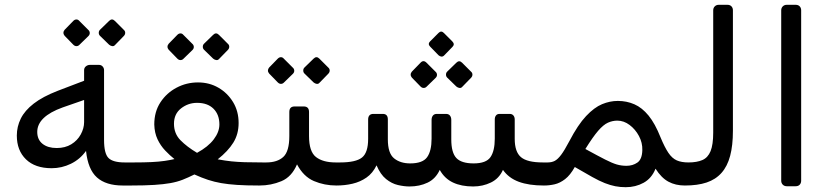

<svg xmlns="http://www.w3.org/2000/svg" viewBox="-20 -770 3457 799"><path d="M491 2Q421 2 383.5 -31.5Q346 -65 338 -142Q313 -107 275 -88.5Q237 -70 195 -70Q126 -70 88 -107Q50 -144 50 -206Q50 -243 66.5 -276.5Q83 -310 120.5 -339Q158 -368 220 -392L330 -434V-478Q330 -488 337.5 -494Q345 -500 354 -500H392Q401 -500 407 -493.5Q413 -487 413 -478V-188Q413 -131 431.5 -112.5Q450 -94 499 -94H541Q547 -94 550.5 -88.5Q554 -83 554 -77V-23Q554 2 526 2ZM216 -154Q251 -154 276.5 -169.5Q302 -185 316 -210.5Q330 -236 330 -262V-354L241 -323Q188 -304 161.5 -278.5Q135 -253 135 -221Q135 -189 157 -171.5Q179 -154 216 -154ZM310 -583Q305 -578 298 -578Q291 -578 285 -584L249 -621Q244 -627 244 -633.5Q244 -640 249 -646L285 -683Q291 -689 298 -689Q305 -689 310 -683L347 -646Q353 -641 353.5 -633.5Q354 -626 348 -620ZM459 -583Q454 -577 447 -578Q440 -579 434 -584L396 -621Q391 -626 391 -633.5Q391 -641 396 -646L434 -683Q440 -689 446 -689Q452 -689 458 -683L495 -646Q501 -641 501 -633.5Q501 -626 495 -620Z M525 2Q509 2 509 -14V-66Q509 -79 516.5 -86.5Q524 -94 537 -94Q579 -94 610.5 -95.5Q642 -97 665.5 -100.5Q689 -104 706 -108Q687 -123 667.5 -143.5Q648 -164 635.5 -190.5Q623 -217 622 -252Q622 -305 647.5 -344Q673 -383 714.5 -405Q756 -427 804 -427Q851 -427 889 -405Q927 -383 950 -345Q973 -307 973 -258Q973 -212 951 -176.5Q929 -141 886 -107Q919 -101 943.5 -98.5Q968 -96 998 -95Q1028 -94 1074 -94Q1081 -94 1085.5 -90Q1090 -86 1090 -78V-30Q1090 2 1058 2Q1004 2 966.5 -0.5Q929 -3 900.5 -8Q872 -13 846 -21.5Q820 -30 789 -44Q763 -31 740 -22Q717 -13 689 -8Q661 -3 622 -0.5Q583 2 525 2ZM800 -134Q846 -159 869.5 -190Q893 -221 893 -252Q893 -293 868.5 -317.5Q844 -342 800 -342Q763 -342 733.5 -319Q704 -296 704 -255Q704 -214 731 -186.5Q758 -159 800 -134ZM743 -525Q738 -520 731 -520Q724 -520 718 -526L682 -563Q677 -569 677 -575.5Q677 -582 682 -588L718 -625Q724 -631 731 -631Q738 -631 743 -625L780 -588Q786 -583 786.5 -575.5Q787 -568 781 -562ZM892 -525Q887 -519 880 -520Q873 -521 867 -526L829 -563Q824 -568 824 -575.5Q824 -583 829 -588L867 -625Q873 -631 879 -631Q885 -631 891 -625L928 -588Q934 -583 934 -575.5Q934 -568 928 -562Z M1060 2Q1045 2 1045 -14V-64Q1045 -94 1075 -94H1088Q1134 -94 1159 -117Q1184 -140 1184 -204V-304Q1184 -327 1206 -327H1244Q1266 -327 1266 -304V-204Q1266 -139 1295 -116.5Q1324 -94 1377 -94H1395Q1410 -94 1410 -79V-28Q1410 2 1380 2Q1330 2 1286.5 -16.5Q1243 -35 1216 -86Q1194 -34 1151 -16Q1108 2 1060 2ZM1161 -426Q1156 -421 1149 -421Q1142 -421 1136 -427L1100 -464Q1095 -470 1095 -476.5Q1095 -483 1100 -489L1136 -526Q1142 -532 1149 -532Q1156 -532 1161 -526L1198 -489Q1204 -484 1204.5 -476.5Q1205 -469 1199 -463ZM1310 -426Q1305 -420 1298 -421Q1291 -422 1285 -427L1247 -464Q1242 -469 1242 -476.5Q1242 -484 1247 -489L1285 -526Q1291 -532 1297 -532Q1303 -532 1309 -526L1346 -489Q1352 -484 1352 -476.5Q1352 -469 1346 -463Z M1684 6Q1662 6 1636 0Q1610 -6 1586.5 -25Q1563 -44 1547 -82Q1531 -49 1505 -31Q1479 -13 1447 -5.5Q1415 2 1380 2Q1365 2 1365 -14V-64Q1365 -94 1395 -94Q1461 -94 1486.5 -114.5Q1512 -135 1512 -192V-273Q1512 -284 1517.5 -290Q1523 -296 1534 -296H1573Q1594 -296 1594 -273V-190Q1594 -132 1620 -111Q1646 -90 1687 -90Q1739 -90 1757.5 -116Q1776 -142 1776 -193V-271Q1776 -282 1781.5 -289Q1787 -296 1798 -296H1836Q1847 -296 1852.5 -289Q1858 -282 1858 -271V-190Q1858 -135 1879 -112.5Q1900 -90 1951 -90Q2003 -90 2021 -116Q2039 -142 2039 -193V-273Q2039 -283 2044 -289.5Q2049 -296 2059 -296H2101Q2111 -296 2116.5 -289.5Q2122 -283 2122 -273V-192Q2122 -138 2148 -116Q2174 -94 2239 -94H2259Q2274 -94 2274 -79V-28Q2274 2 2243 2Q2181 2 2139 -13.5Q2097 -29 2073 -63Q2057 -27 2023 -10.5Q1989 6 1949 6Q1900 6 1865 -10.5Q1830 -27 1810 -63Q1793 -26 1759.5 -10Q1726 6 1684 6ZM1828 -539Q1823 -534 1817 -534.5Q1811 -535 1805 -540L1770 -576Q1759 -587 1770 -598L1805 -633Q1816 -644 1827 -633L1862 -598Q1874 -586 1863 -575ZM1755 -409Q1750 -404 1743 -404Q1736 -404 1730 -410L1694 -447Q1689 -453 1689 -459.5Q1689 -466 1694 -472L1730 -509Q1742 -522 1755 -509L1792 -472Q1798 -467 1798.5 -459.5Q1799 -452 1793 -446ZM1904 -409Q1899 -403 1892 -404Q1885 -405 1879 -410L1841 -447Q1836 -452 1836 -459.5Q1836 -467 1841 -472L1879 -509Q1891 -521 1903 -509L1940 -472Q1946 -467 1946 -459.5Q1946 -452 1940 -446Z M2584 9Q2561 9 2540.5 5Q2520 1 2497 -8Q2474 -17 2444.5 -33.5Q2415 -50 2372 -75Q2353 -41 2331.5 -24.5Q2310 -8 2288 -3Q2266 2 2244 2Q2229 2 2229 -13V-64Q2229 -94 2259 -94Q2276 -94 2288.5 -100.5Q2301 -107 2315 -125.5Q2329 -144 2349 -182Q2385 -251 2419 -287Q2453 -323 2485.5 -336.5Q2518 -350 2551 -350Q2588 -350 2620 -336Q2652 -322 2679 -289Q2706 -256 2729 -198Q2746 -157 2761.5 -134Q2777 -111 2796.5 -102.5Q2816 -94 2845 -94Q2860 -94 2860 -79V-28Q2860 2 2830 2Q2791 2 2761.5 -14Q2732 -30 2708 -68Q2692 -28 2658.5 -9.5Q2625 9 2584 9ZM2587 -80Q2613 -80 2632.5 -93.5Q2652 -107 2653 -145Q2654 -176 2639 -204Q2624 -232 2600 -250Q2576 -268 2549 -268Q2529 -268 2510 -259.5Q2491 -251 2469 -225.5Q2447 -200 2416 -150Q2469 -121 2498.5 -106Q2528 -91 2547 -85.5Q2566 -80 2587 -80Z M2830 2Q2815 2 2815 -13V-64Q2815 -94 2845 -94Q2880 -94 2903 -104Q2926 -114 2937 -141Q2948 -168 2948 -218V-727Q2948 -737 2954.5 -743.5Q2961 -750 2971 -750H3007Q3018 -750 3024 -743.5Q3030 -737 3030 -727V-226Q3030 -165 3018.5 -121.5Q3007 -78 2982.5 -50.5Q2958 -23 2920.5 -10.5Q2883 2 2830 2Z M3254 5Q3244 5 3237.5 -1.5Q3231 -8 3231 -18V-727Q3231 -737 3237.5 -743.5Q3244 -750 3254 -750H3291Q3302 -750 3308 -743.5Q3314 -737 3314 -727V-18Q3314 -8 3308 -1.5Q3302 5 3291 5Z"/></svg>

Font: RubikRegular
Style: Regular
Weight: 400
Designer: Hubert and Fischer
Foundry: Hubert and Fischer
Version: Version 2.300;gftools[0.9.30]